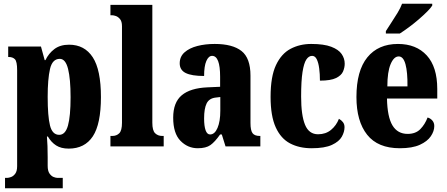

<svg xmlns="http://www.w3.org/2000/svg" viewBox="-20 -786 2399 1031"><path d="M7 225V169H20Q27 169 39.5 164.5Q52 160 62 146.5Q72 133 72 106V-409Q72 -456 60 -468Q48 -480 27 -480H24V-536H200L220 -463H224Q241 -499 272 -522.5Q303 -546 351 -546Q434 -546 478 -478.5Q522 -411 522 -265Q522 -120 478.5 -54Q435 12 349 12Q308 12 281.5 -5Q255 -22 237 -53H232Q234 -29 235 -1.5Q236 26 236 58V104Q236 132 246 146Q256 160 268 164.5Q280 169 287 169H317V225ZM298 -62Q331 -62 345 -112Q359 -162 359 -264Q359 -362 345.5 -416Q332 -470 301 -470Q261 -470 248.5 -415.5Q236 -361 236 -266Q236 -162 248.5 -112Q261 -62 298 -62Z M573 0V-56H583Q606 -56 620.5 -70.5Q635 -85 635 -127V-645Q635 -671 624.5 -683.5Q614 -696 602 -700Q590 -704 583 -704H573V-760H798V-127Q798 -85 813 -70.5Q828 -56 851 -56H859V0Z M1042 10Q988 10 949 -30Q910 -70 910 -154Q910 -236 956 -274.5Q1002 -313 1094 -317L1162 -320V-374Q1162 -486 1119 -486Q1100 -486 1088 -458.5Q1076 -431 1076 -378Q1009 -378 977 -394Q945 -410 945 -446Q945 -482 971 -505Q997 -528 1039.5 -539Q1082 -550 1133 -550Q1229 -550 1277 -512Q1325 -474 1325 -380V-126Q1325 -86 1336 -71Q1347 -56 1375 -56H1378V0H1191L1171 -64H1162Q1134 -24 1110 -7Q1086 10 1042 10ZM1108 -64Q1133 -64 1148 -99Q1163 -134 1163 -191V-265L1138 -262Q1103 -258 1089.5 -230.5Q1076 -203 1076 -150Q1076 -109 1084 -86.5Q1092 -64 1108 -64Z M1653 10Q1587 10 1537.5 -16Q1488 -42 1460.5 -102.5Q1433 -163 1433 -266Q1433 -375 1462 -436.5Q1491 -498 1540.5 -524Q1590 -550 1651 -550Q1719 -550 1758.5 -535Q1798 -520 1814.5 -496Q1831 -472 1831 -444Q1831 -423 1822 -402Q1813 -381 1784.5 -367Q1756 -353 1698 -353Q1698 -389 1694 -419Q1690 -449 1681 -467.5Q1672 -486 1656 -486Q1638 -486 1625 -466.5Q1612 -447 1604.5 -399.5Q1597 -352 1597 -267Q1597 -167 1618 -116Q1639 -65 1688 -65Q1729 -65 1757.5 -88.5Q1786 -112 1800 -148Q1813 -141 1821.5 -130Q1830 -119 1830 -103Q1830 -78 1815.5 -52Q1801 -26 1762.5 -8Q1724 10 1653 10Z M2127 10Q2009 10 1951.5 -62.5Q1894 -135 1894 -265Q1894 -406 1952.5 -478Q2011 -550 2117 -550Q2215 -550 2271.5 -488.5Q2328 -427 2328 -308V-257H2058Q2060 -158 2087.5 -112.5Q2115 -67 2169 -67Q2212 -67 2237 -92.5Q2262 -118 2276 -155Q2291 -151 2301.5 -139Q2312 -127 2312 -109Q2312 -82 2293.5 -54.5Q2275 -27 2234.5 -8.5Q2194 10 2127 10ZM2168 -322Q2169 -398 2157.5 -440.5Q2146 -483 2121 -483Q2095 -483 2077.5 -441.5Q2060 -400 2060 -322ZM2052 -619Q2065 -640 2082 -665.5Q2099 -691 2115 -717.5Q2131 -744 2139 -766H2301V-756Q2293 -743 2273.5 -723.5Q2254 -704 2228.5 -682Q2203 -660 2176 -640Q2149 -620 2127 -606H2052Z"/></svg>

Font: Noto Serif ExtraCondensed Black
Style: Regular
Weight: 900
Width: 2
Designer: Monotype Design Team
Foundry: Monotype Imaging Inc.
Version: Version 2.015; ttfautohint (v1.8.4.7-5d5b)